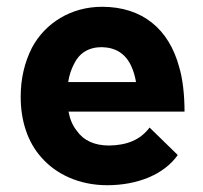

<svg xmlns="http://www.w3.org/2000/svg" viewBox="-20 -541 598 566"><path d="M302 -112C258 -112 226 -127 206 -156C194 -171 186 -190 182 -212H524C524 -259 519 -308 508 -344C478 -455 400 -521 281 -521C189 -521 113 -473 74 -400C52 -356 41 -309 41 -255C41 -184 62 -122 101 -78C145 -27 214 5 296 5C386 5 464 -27 504 -84L421 -165C393 -128 354 -113 302 -112ZM280 -402C321 -401 350 -383 367 -346C373 -333 378 -317 381 -299H181C184 -319 190 -337 198 -352C213 -384 241 -402 280 -402Z"/></svg>

Font: Arthouse Owned
Style: Bold
Weight: 700
Designer: Jeremy Tribby
Foundry: Tribby Type
Version: Version 1.000;PS 001.000;hotconv 1.0.88;makeotf.lib2.5.64775